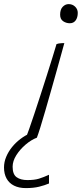

<svg xmlns="http://www.w3.org/2000/svg" viewBox="-100 -686 410 958"><path d="M144.5 186V229.5Q123.5 238.5 95.5 245.5Q67.5 252.5 28.5 252.5Q-5.5 252.5 -30 240.2Q-54.5 228 -67.2 204.8Q-80 181.5 -80 149.5Q-80 122.5 -69.2 96.8Q-58.5 71 -40.2 48.2Q-22 25.5 1.8 7.5Q25.5 -10.5 51.5 -21.5L84 1Q56 11.5 28 35.2Q0 59 -18.5 88.2Q-37 117.5 -37 146Q-37 184 -17 198.2Q3 212.5 36.5 212.5Q72 212.5 94.5 205.5Q117 198.5 144.5 186ZM84 1Q79.5 1 67.8 0.8Q56 0.5 44.8 0Q33.5 -0.5 29.5 -1Q34.5 -11.5 45.5 -42.2Q56.5 -73 71 -117Q85.5 -161 101.8 -210.8Q118 -260.5 133.5 -309.5Q149 -358.5 161.8 -399.5Q174.5 -440.5 182 -466Q187 -468 193 -469Q199 -470 206.2 -470.5Q213.5 -471 221 -471Q216.5 -455 206.5 -418.5Q196.5 -382 183 -333.8Q169.5 -285.5 154.8 -233.8Q140 -182 126.2 -134Q112.5 -86 101.2 -50.2Q90 -14.5 84 1ZM242.5 -665.5Q261.5 -665.5 274.8 -652.8Q288 -640 288 -622Q288 -598.5 277.5 -584.2Q267 -570 248.5 -570Q230 -570 215 -580.2Q200 -590.5 200 -612.5Q200 -639 213 -652.2Q226 -665.5 242.5 -665.5Z"/></svg>

Font: Grandstander Thin
Style: Italic
Weight: 100
Italic angle: -15°
Designer: Tyler Finck
Foundry: Etcetera Type Co
Version: Version 1.200